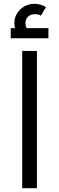

<svg xmlns="http://www.w3.org/2000/svg" viewBox="-20 -983 309 1003"><path d="M96 0V-717H173V0ZM88 -783Q72 -803 63.5 -822Q55 -841 55 -862Q55 -891 69.5 -914Q84 -937 108 -950Q132 -963 160 -963Q176 -963 192 -958.5Q208 -954 220 -946L194 -901Q186 -906 178.5 -907.5Q171 -909 163 -909Q140 -909 126.5 -896Q113 -883 113 -862Q113 -849 118.5 -837Q124 -825 135 -811ZM36 -783V-836H233V-783Z"/></svg>

Font: Cairo Play
Style: Regular
Weight: 400
Designer: Mohamed Gaber, Accademia di Belle Arti di Urbino
Foundry: Kief Type Foundry, Accademia di Belle Arti di Urbino
Version: Version 3.119